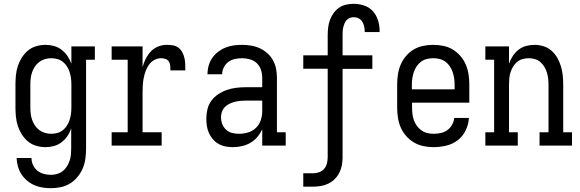

<svg xmlns="http://www.w3.org/2000/svg" viewBox="-20 -763 3040 1006"><path d="M247 223Q224 223 202 219.5Q180 216 159.5 207Q139 198 121.5 183Q104 168 92 149.5Q80 131 74 109Q68 87 67 65H145Q145 84 153 101.5Q161 119 175.5 131Q190 143 209 148Q228 153 247 153Q263 153 279 148.5Q295 144 308 134Q321 124 330 110Q339 96 344.5 80Q350 64 351.5 47.5Q353 31 353 15V-91Q346 -69 333.5 -50.5Q321 -32 303 -18Q285 -4 263 2Q241 8 219 8Q194 8 170 1Q146 -6 127 -21.5Q108 -37 94.5 -58.5Q81 -80 73.5 -103Q66 -126 63.5 -150.5Q61 -175 61 -200V-320Q61 -345 63.5 -369.5Q66 -394 73.5 -417Q81 -440 94.5 -461.5Q108 -483 127 -498.5Q146 -514 170 -521Q194 -528 219 -528Q241 -528 263 -522Q285 -516 303 -502Q321 -488 333.5 -469.5Q346 -451 354 -429V-520H477V-450H431V15Q431 41 427.5 67.5Q424 94 414 118Q404 142 387 163Q370 184 347.5 198Q325 212 299 217.5Q273 223 247 223ZM249 -62Q265 -62 281 -66.5Q297 -71 310 -81.5Q323 -92 331.5 -106Q340 -120 345 -135.5Q350 -151 352 -167.5Q354 -184 354 -200V-320Q354 -336 352 -352.5Q350 -369 345 -384.5Q340 -400 331.5 -414Q323 -428 310 -438.5Q297 -449 281 -453.5Q265 -458 249 -458Q232 -458 216 -453.5Q200 -449 186.5 -439Q173 -429 163.5 -415Q154 -401 148.5 -385.5Q143 -370 141 -353.5Q139 -337 139 -320V-200Q139 -183 141 -166.5Q143 -150 148.5 -134.5Q154 -119 163.5 -105Q173 -91 186.5 -81Q200 -71 216 -66.5Q232 -62 249 -62Z M565 0V-70H649V-450H565V-520H727V-411Q733 -434 743.5 -455Q754 -476 770 -493Q786 -510 808 -519Q830 -528 853 -528Q869 -528 885.5 -525.5Q902 -523 915 -513Q928 -503 935.5 -488.5Q943 -474 946.5 -458.5Q950 -443 950.5 -426.5Q951 -410 951 -394H873Q873 -406 872 -418Q871 -430 865 -440Q859 -450 847.5 -454Q836 -458 825 -458Q805 -458 788 -448.5Q771 -439 760 -423Q749 -407 742.5 -389Q736 -371 732.5 -352Q729 -333 728 -314Q727 -295 727 -276V-70H827V0Z M1201 8Q1182 8 1162.5 4.5Q1143 1 1126 -8.5Q1109 -18 1096 -33Q1083 -48 1075 -65.5Q1067 -83 1064 -102.5Q1061 -122 1061 -141Q1061 -166 1067 -191Q1073 -216 1088 -236Q1103 -256 1124.5 -270Q1146 -284 1169.5 -292Q1193 -300 1218 -303Q1243 -306 1268 -306H1354V-355Q1354 -376 1347.5 -396.5Q1341 -417 1326 -431.5Q1311 -446 1290 -452Q1269 -458 1249 -458Q1230 -458 1211 -454Q1192 -450 1177 -439Q1162 -428 1153 -410.5Q1144 -393 1144 -374Q1144 -374 1144 -374Q1144 -374 1144 -374H1067Q1067 -374 1067 -374Q1067 -374 1067 -374Q1067 -397 1073 -418.5Q1079 -440 1091.5 -458.5Q1104 -477 1122 -491Q1140 -505 1161 -513.5Q1182 -522 1204 -525Q1226 -528 1249 -528Q1272 -528 1296 -524Q1320 -520 1341.5 -510Q1363 -500 1381 -484Q1399 -468 1410.5 -447Q1422 -426 1426.5 -402.5Q1431 -379 1431 -355V-70H1477V0H1354V-86Q1344 -64 1328.5 -45.5Q1313 -27 1292.5 -15Q1272 -3 1248.5 2.5Q1225 8 1201 8ZM1232 -62Q1256 -62 1279.5 -69Q1303 -76 1320.5 -92.5Q1338 -109 1346 -132.5Q1354 -156 1354 -180V-236H1268Q1253 -236 1238.5 -234.5Q1224 -233 1210 -229.5Q1196 -226 1182.5 -219.5Q1169 -213 1158.5 -202.5Q1148 -192 1143 -178Q1138 -164 1138 -149Q1138 -131 1144.5 -113.5Q1151 -96 1164.5 -83.5Q1178 -71 1195.5 -66.5Q1213 -62 1232 -62Z M1569 215V145H1620Q1636 145 1652 139.5Q1668 134 1678.5 121.5Q1689 109 1693 93Q1697 77 1697 60V-403H1569V-473H1697V-579Q1697 -599 1699.5 -619.5Q1702 -640 1709 -659Q1716 -678 1728 -694.5Q1740 -711 1756.5 -722.5Q1773 -734 1793 -738.5Q1813 -743 1833 -743Q1861 -743 1888 -734Q1915 -725 1933.5 -704.5Q1952 -684 1960.5 -657Q1969 -630 1969 -603Q1969 -601 1969 -599Q1969 -597 1969 -595H1891Q1891 -596 1891 -597Q1891 -598 1891 -599Q1891 -612 1888 -625Q1885 -638 1878 -649.5Q1871 -661 1859 -667Q1847 -673 1833 -673Q1823 -673 1813 -669Q1803 -665 1796 -657.5Q1789 -650 1785 -640Q1781 -630 1778.5 -620Q1776 -610 1775.5 -599.5Q1775 -589 1775 -579V-473H1931V-402H1775V60Q1775 81 1771.5 101.5Q1768 122 1758.5 141Q1749 160 1734 175Q1719 190 1700.5 199Q1682 208 1661.5 211.5Q1641 215 1620 215Z M2252 8Q2225 8 2198.5 2.5Q2172 -3 2149 -16.5Q2126 -30 2108 -50.5Q2090 -71 2079.5 -95.5Q2069 -120 2065 -146.5Q2061 -173 2061 -200V-320Q2061 -347 2065 -373.5Q2069 -400 2079.5 -424.5Q2090 -449 2107.5 -469.5Q2125 -490 2147.5 -503.5Q2170 -517 2196.5 -522.5Q2223 -528 2250 -528Q2277 -528 2303.5 -522.5Q2330 -517 2352.5 -503.5Q2375 -490 2392.5 -469.5Q2410 -449 2420.5 -424.5Q2431 -400 2435 -373.5Q2439 -347 2439 -320V-225H2139V-200Q2139 -183 2141 -166Q2143 -149 2148.5 -133.5Q2154 -118 2164 -104Q2174 -90 2188 -80Q2202 -70 2218.5 -66Q2235 -62 2252 -62Q2271 -62 2289.5 -66Q2308 -70 2323.5 -81Q2339 -92 2348.5 -109Q2358 -126 2360 -145H2437Q2435 -111 2420 -80Q2405 -49 2378.5 -28.5Q2352 -8 2318.5 0Q2285 8 2252 8ZM2362 -295V-320Q2362 -337 2359.5 -353.5Q2357 -370 2351.5 -386Q2346 -402 2336.5 -416Q2327 -430 2313.5 -440Q2300 -450 2283.5 -454Q2267 -458 2250 -458Q2233 -458 2216.5 -454Q2200 -450 2186.5 -440Q2173 -430 2163.5 -416Q2154 -402 2148.5 -386Q2143 -370 2140.5 -353.5Q2138 -337 2138 -320V-295Z M2523 0V-70H2569V-450H2523V-520H2647V-429Q2654 -450 2666.5 -469Q2679 -488 2696.5 -502Q2714 -516 2736 -522Q2758 -528 2781 -528Q2805 -528 2828.5 -520.5Q2852 -513 2870 -497Q2888 -481 2900 -460Q2912 -439 2919 -415.5Q2926 -392 2928.5 -368Q2931 -344 2931 -320V-70H2977V0H2807V-70H2854V-320Q2854 -336 2852 -352.5Q2850 -369 2845 -384.5Q2840 -400 2831.5 -414Q2823 -428 2810.5 -438.5Q2798 -449 2782 -453.5Q2766 -458 2750 -458Q2734 -458 2718 -453.5Q2702 -449 2689.5 -438.5Q2677 -428 2668.5 -414Q2660 -400 2655 -384.5Q2650 -369 2648.5 -352.5Q2647 -336 2647 -320V-70H2693V0Z"/></svg>

Font: Iosevka Gothic
Style: Regular
Weight: 400
Monospace: yes
Designer: Belleve Invis
Foundry: Belleve Invis
Version: Version 15.5.1; ttfautohint (v1.8.4)